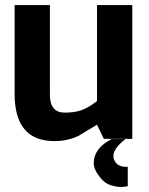

<svg xmlns="http://www.w3.org/2000/svg" viewBox="-20 -551 590 762"><path d="M487 188Q474 191 458 191Q443 191 419 184Q395 176 378 154Q352 122 352 97Q352 37 423 1H478Q412 51 437 91Q451 113 487 111ZM38 -178V-531H178V-175Q178 -104 237 -104Q277 -104 304 -114Q332 -124 365 -150V-531H505V0H392L365 -56Q356 -51 340 -41Q324 -31 315 -26Q306 -20 292 -12Q277 -5 264 -1Q233 9 196 9Q38 9 38 -178Z"/></svg>

Font: Mina
Style: Bold
Weight: 700
Version: Version 1.000